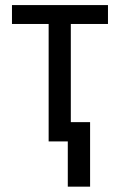

<svg xmlns="http://www.w3.org/2000/svg" viewBox="-20 -548 465 744"><path d="M398.4 -455.1H254.4V-74.7H329.1V175.3H242.7V0H168.5V-455.1H26.4V-528.3H398.4Z"/></svg>

Font: RobotoCondensed-Regular
Style: Regular
Weight: 400
Designer: Google
Version: Version 2.001201; 2014